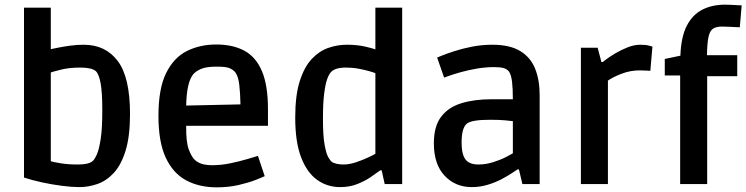

<svg xmlns="http://www.w3.org/2000/svg" viewBox="-20 -790 3203 824"><path d="M320 13Q289 13 246 7.5Q203 2 159.5 -7.5Q116 -17 83 -28V-757H198V-579Q207 -581 229.5 -585.5Q252 -590 281 -594Q310 -598 339 -598Q433 -598 485.5 -528Q538 -458 538 -301Q538 -205 519 -143.5Q500 -82 468.5 -48Q437 -14 398.5 -0.5Q360 13 320 13ZM315 -84Q361 -84 378 -99Q386 -106 395.5 -127Q405 -148 412 -192.5Q419 -237 419 -318Q419 -396 411.5 -434.5Q404 -473 391 -485Q373 -500 325 -500Q278 -500 243.5 -491.5Q209 -483 198 -479V-98Q207 -95 239 -89.5Q271 -84 315 -84Z M910 14Q835 14 779 -16Q723 -46 691.5 -113Q660 -180 660 -293Q660 -410 693 -476.5Q726 -543 782 -571Q838 -599 908 -599Q979 -599 1028.5 -572.5Q1078 -546 1104 -485Q1130 -424 1130 -322V-250H779Q778 -180 790.5 -147.5Q803 -115 817 -103Q829 -92 847 -86.5Q865 -81 892 -81Q930 -81 970 -89.5Q1010 -98 1042 -107.5Q1074 -117 1087 -121L1116 -34Q1106 -29 1076.5 -17.5Q1047 -6 1004 4Q961 14 910 14ZM809 -471Q781 -436 779 -337L1012 -342Q1011 -391 1007 -425.5Q1003 -460 991 -478Q984 -488 968.5 -496Q953 -504 911 -504Q866 -504 843.5 -494.5Q821 -485 809 -471Z M1440 13Q1384 13 1340.5 -18.5Q1297 -50 1272 -115.5Q1247 -181 1247 -285Q1247 -381 1266.5 -442Q1286 -503 1318 -537Q1350 -571 1389 -584.5Q1428 -598 1468 -598Q1513 -598 1547.5 -590Q1582 -582 1591 -578V-757H1706V0H1631L1618 -59H1612Q1596 -47 1571 -30Q1546 -13 1513 0Q1480 13 1440 13ZM1455 -84Q1479 -84 1507.5 -93.5Q1536 -103 1559.5 -114Q1583 -125 1591 -130V-476Q1584 -479 1565 -484.5Q1546 -490 1519.5 -495Q1493 -500 1465 -500Q1416 -500 1399 -479Q1391 -470 1383.5 -448.5Q1376 -427 1371 -386.5Q1366 -346 1366 -281Q1366 -207 1373 -169Q1380 -131 1388.5 -116Q1397 -101 1403 -96Q1411 -90 1425 -87Q1439 -84 1455 -84Z M2005 13Q1934 13 1888 -36Q1842 -85 1842 -175Q1842 -247 1872.5 -288Q1903 -329 1958.5 -346.5Q2014 -364 2089 -364H2181Q2181 -411 2177.5 -439.5Q2174 -468 2165 -482Q2157 -493 2142.5 -497.5Q2128 -502 2101 -502Q2064 -502 2026 -495.5Q1988 -489 1956.5 -480Q1925 -471 1905.5 -464Q1886 -457 1886 -457L1856 -543Q1856 -543 1875.5 -551Q1895 -559 1928.5 -570Q1962 -581 2004.5 -589.5Q2047 -598 2093 -598Q2168 -598 2212.5 -571Q2257 -544 2276.5 -495.5Q2296 -447 2296 -382V0H2222L2207 -63H2201Q2195 -59 2177 -47Q2159 -35 2132.5 -21Q2106 -7 2073 3Q2040 13 2005 13ZM2033 -84Q2065 -84 2096.5 -94Q2128 -104 2150.5 -115.5Q2173 -127 2181 -132V-270Q2174 -271 2149 -273.5Q2124 -276 2083 -276Q2003 -276 1983 -259Q1961 -240 1961 -178Q1961 -128 1977.5 -106Q1994 -84 2033 -84Z M2473 0V-585H2545L2561 -524H2567Q2567 -524 2582 -535.5Q2597 -547 2621.5 -561.5Q2646 -576 2674 -587Q2702 -598 2728 -598Q2752 -598 2766 -594Q2780 -590 2780 -590L2771 -486Q2771 -486 2755.5 -487Q2740 -488 2726 -488Q2685 -488 2647.5 -473.5Q2610 -459 2589 -444V0Z M2899 0V-466H2833V-537L2900 -551Q2903 -633 2928 -680.5Q2953 -728 2995 -749Q3037 -770 3092 -770Q3105 -770 3122 -769Q3139 -768 3151 -767.5Q3163 -767 3163 -767L3155 -673Q3155 -673 3141.5 -673.5Q3128 -674 3110.5 -675Q3093 -676 3079 -676Q3055 -676 3041 -667.5Q3027 -659 3021 -633Q3015 -607 3014 -553H3144V-463H3015V0Z"/></svg>

Font: Ruda
Style: Bold
Weight: 700
Designer: Mariela Monsalve and Angelina Sanchez
Foundry: Mariela Monsalve and Angelina Sanchez
Version: Version 2.000